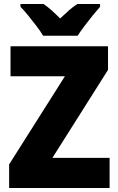

<svg xmlns="http://www.w3.org/2000/svg" viewBox="-20 -947 595 967"><path d="M532 0H26V-119L307 -563H33V-714H524V-595L244 -152H532ZM197 -767Q185 -788 164 -815.5Q143 -843 121.5 -869.5Q100 -896 83 -913V-927H199Q221 -912 240.5 -894.5Q260 -877 283 -854Q307 -877 327.5 -895Q348 -913 370 -927H484V-913Q468 -895 447 -869Q426 -843 405.5 -816Q385 -789 371 -767Z"/></svg>

Font: Noto Sans Hebrew SemiCondensed Black
Style: Regular
Weight: 900
Width: 4
Designer: Ben Nathan
Foundry: Google LLC
Version: Version 3.001; ttfautohint (v1.8.4.7-5d5b)